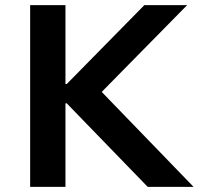

<svg xmlns="http://www.w3.org/2000/svg" viewBox="-20 -725 771 745"><path d="M97 0V-705H234V-399H239L540 -705H706L335 -328L347 -397L731 0H553L239 -324H234V0Z"/></svg>

Font: Nunito Sans 7pt
Style: Bold
Weight: 700
Designer: Vernon Adams
Foundry: Vernon Adams
Version: Version 3.101;gftools[0.9.27]